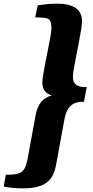

<svg xmlns="http://www.w3.org/2000/svg" viewBox="-107 -826 512 1052"><path d="M18.7 206Q-8.7 206 -36.2 203.5Q-63.7 201 -86.7 196.3L-75 131.7Q-31.3 131.7 -8 125.2Q15.3 118.7 26.5 99Q37.7 79.3 45 39.7L88.7 -197.7Q97 -240.3 118.2 -266.7Q139.3 -293 177 -303.3Q149.7 -311.3 137.3 -328.5Q125 -345.7 125 -372.7Q125 -388.3 130 -419.2Q135 -450 142.5 -487.5Q150 -525 157.3 -562.2Q164.7 -599.3 169.7 -628.7Q174.7 -658 174.7 -671.7Q174.7 -700.3 167.3 -712.5Q160 -724.7 141 -727.7Q122 -730.7 85.7 -730.7L99.7 -796.7Q131 -801.7 157.7 -803.8Q184.3 -806 205.3 -806Q273 -806 307.7 -782Q342.3 -758 342.3 -710.3Q342.3 -694 337.3 -662.7Q332.3 -631.3 325 -592.8Q317.7 -554.3 310 -516.5Q302.3 -478.7 297.3 -448.7Q292.3 -418.7 292.3 -404.3Q293.7 -370.3 315.5 -358.3Q337.3 -346.3 368.3 -349.3L353 -268.3Q306.7 -270.3 280.8 -246.8Q255 -223.3 245.7 -170.7L199.7 80Q191.7 125 170.2 152.8Q148.7 180.7 111.7 193.3Q74.7 206 18.7 206Z"/></svg>

Font: Sansita Swashed Light
Style: Regular
Weight: 300
Designer: Pablo Cosgaya
Foundry: Omnibus-Type
Version: Version 1.003